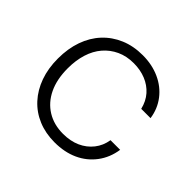

<svg xmlns="http://www.w3.org/2000/svg" viewBox="-136 -676 831 831"><g transform="rotate(45 279.0 -260.5)"><path d="M294 8Q239 8 193.5 -11Q148 -30 115.5 -65.5Q83 -101 65.5 -150Q48 -199 48 -259Q48 -320 65.5 -369.5Q83 -419 116 -454.5Q149 -490 195 -509.5Q241 -529 298 -529Q355 -529 401.5 -508Q448 -487 477.5 -448.5Q507 -410 514 -360H457Q448 -398 425 -424Q402 -450 368.5 -463.5Q335 -477 295 -477Q251 -477 216.5 -461Q182 -445 157.5 -416.5Q133 -388 120.5 -348Q108 -308 108 -259Q108 -192 131 -144Q154 -96 196 -70Q238 -44 294 -44Q339 -44 373.5 -59.5Q408 -75 430.5 -103.5Q453 -132 459 -170H518Q510 -116 479.5 -75.5Q449 -35 402 -13.5Q355 8 294 8Z"/></g></svg>

Font: Mona Sans Light
Style: Regular
Weight: 300
Designer: Deni Anggara
Foundry: GitHub
Version: Version 2.000